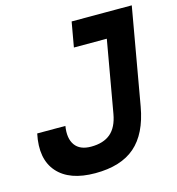

<svg xmlns="http://www.w3.org/2000/svg" viewBox="-105 -784 813 884"><g transform="rotate(-15 301.5 -341.5)"><path d="M241.7 9.8Q119.1 9.8 62.3 -54.9Q5.4 -119.6 29.8 -236.3H164.1Q154.8 -178.2 178 -145.8Q201.2 -113.3 254.4 -113.3Q313.5 -113.3 347.4 -142.1Q381.3 -170.9 392.1 -232.4L473.1 -693.4H603L522 -232.4Q500 -107.9 432.1 -49.1Q364.3 9.8 241.7 9.8ZM295.4 -574.7 316.4 -693.4H542L521.5 -574.7Z"/></g></svg>

Font: Cascadia Code PL
Style: Italic
Weight: 400
Italic angle: -10°
Monospace: yes
Designer: Aaron Bell
Foundry: Saja Typeworks
Version: Version 2404.023